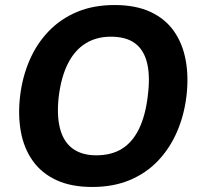

<svg xmlns="http://www.w3.org/2000/svg" viewBox="-20 -733 798 764"><path d="M347 11Q263 11 204 -16.5Q145 -44 110 -93.5Q75 -143 63 -209Q51 -275 60 -351Q69 -427 97.5 -493Q126 -559 173.5 -608.5Q221 -658 286.5 -685.5Q352 -713 436 -713Q520 -713 579 -685.5Q638 -658 672.5 -608.5Q707 -559 719 -493Q731 -427 722 -351Q713 -275 684.5 -209Q656 -143 609 -93.5Q562 -44 496.5 -16.5Q431 11 347 11ZM363 -115Q424 -115 466 -141.5Q508 -168 533.5 -221Q559 -274 568 -351Q578 -429 565.5 -481.5Q553 -534 517.5 -560.5Q482 -587 421 -587Q364 -587 321 -560.5Q278 -534 251 -481.5Q224 -429 214 -351Q205 -274 219 -221Q233 -168 269.5 -141.5Q306 -115 363 -115Z"/></svg>

Font: Inclusive Sans
Style: Bold Italic
Weight: 700
Italic angle: -7°
Designer: Olivia King
Foundry: Olivia King
Version: Version 2.004